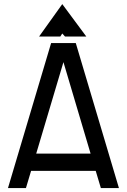

<svg xmlns="http://www.w3.org/2000/svg" viewBox="-20 -928 626 950"><path d="M232.9 -714.8H355L568.4 2.4H479L453.6 -82.5H133.8L108.4 2.4H19.5ZM159.2 -168H428.2L293.9 -620.6ZM278.3 -747.1H173.3L288.1 -907.7L407.2 -747.1H301.8L288.1 -762.2Z"/></svg>

Font: Proletarsk
Style: Regular
Weight: 400
Designer: Peter Wiegel, original typeface by Carl Albert Fahrenwaldt 1901
Foundry: Peter Wiegel
Version: Version 1.000 2010 initial release